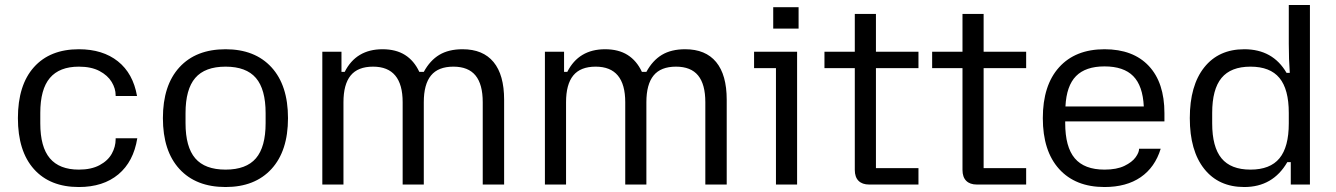

<svg xmlns="http://www.w3.org/2000/svg" viewBox="-20 -742 5373 772"><path d="M52 -267Q52 -400 116.5 -472Q181 -544 297 -544Q393 -544 454 -495.5Q515 -447 531 -356H445V-359Q445 -386 429 -412.5Q413 -439 380 -456.5Q347 -474 297 -474Q219 -474 180.5 -428.5Q142 -383 142 -288V-246Q142 -151 180.5 -105.5Q219 -60 297 -60Q347 -60 380.5 -78Q414 -96 429.5 -124Q445 -152 445 -182V-186H532Q517 -92 456 -41Q395 10 297 10Q181 10 116.5 -62Q52 -134 52 -267Z M635 -267Q635 -399 701.5 -471.5Q768 -544 887 -544Q1005 -544 1071.5 -471.5Q1138 -399 1138 -267Q1138 -135 1071.5 -62.5Q1005 10 887 10Q768 10 701.5 -62.5Q635 -135 635 -267ZM887 -60Q970 -60 1009 -105.5Q1048 -151 1048 -247V-287Q1048 -383 1009 -428.5Q970 -474 887 -474Q804 -474 765 -428.5Q726 -383 726 -287V-247Q726 -151 765 -105.5Q804 -60 887 -60Z M1480 -474Q1419 -474 1390 -438.5Q1361 -403 1361 -331V0H1276V-534H1353V-453H1366Q1412 -544 1518 -544Q1572 -544 1608.5 -521Q1645 -498 1666 -453H1684Q1709 -499 1746.5 -521.5Q1784 -544 1840 -544Q1922 -544 1964.5 -492.5Q2007 -441 2007 -341V0H1921V-331Q1921 -403 1892 -438.5Q1863 -474 1803 -474Q1742 -474 1713 -438.5Q1684 -403 1684 -331V0H1599V-331Q1599 -474 1480 -474Z M2375 -474Q2314 -474 2285 -438.5Q2256 -403 2256 -331V0H2171V-534H2248V-453H2261Q2307 -544 2413 -544Q2467 -544 2503.5 -521Q2540 -498 2561 -453H2579Q2604 -499 2641.5 -521.5Q2679 -544 2735 -544Q2817 -544 2859.5 -492.5Q2902 -441 2902 -341V0H2816V-331Q2816 -403 2787 -438.5Q2758 -474 2698 -474Q2637 -474 2608 -438.5Q2579 -403 2579 -331V0H2494V-331Q2494 -474 2375 -474Z M3100 -468H3012V-534H3185V0H3100ZM3089 -713H3191V-627H3089Z M3417 -59V-468H3295V-534H3417V-686H3502V-534H3673V-468H3502V-66H3673V0H3475Q3447 0 3432 -15Q3417 -30 3417 -59Z M3850 -59V-468H3728V-534H3850V-686H3935V-534H4106V-468H3935V-66H4106V0H3908Q3880 0 3865 -15Q3850 -30 3850 -59Z M4173 -267Q4173 -399 4238.5 -471.5Q4304 -544 4421 -544Q4536 -544 4599 -477Q4662 -410 4662 -287V-254H4263V-247Q4263 -151 4301.5 -105.5Q4340 -60 4421 -60Q4470 -60 4501 -75Q4532 -90 4546 -109.5Q4560 -129 4560 -143V-144H4647Q4624 -69 4566.5 -29.5Q4509 10 4421 10Q4304 10 4238.5 -62.5Q4173 -135 4173 -267ZM4579 -314Q4575 -397 4536.5 -436Q4498 -475 4421 -475Q4345 -475 4306.5 -436Q4268 -397 4264 -314Z M4764 -267Q4764 -398 4822 -471Q4880 -544 4983 -544Q5098 -544 5153 -449H5166Q5162 -503 5162 -566V-722H5247V0H5170V-90H5156Q5098 10 4983 10Q4880 10 4822 -63Q4764 -136 4764 -267ZM5008 -60Q5087 -60 5124.5 -105.5Q5162 -151 5162 -246V-288Q5162 -383 5124.5 -428.5Q5087 -474 5008 -474Q4929 -474 4891.5 -428.5Q4854 -383 4854 -288V-246Q4854 -151 4891.5 -105.5Q4929 -60 5008 -60Z"/></svg>

Font: Mozilla Text BETA
Style: Regular
Weight: 400
Designer: Studio DRAMA
Foundry: Studio DRAMA
Version: Version 0.100